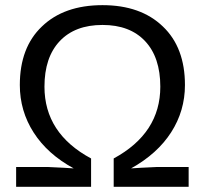

<svg xmlns="http://www.w3.org/2000/svg" viewBox="-20 -718 788 738"><path d="M374 -698.2Q521 -698.2 606 -616.2Q690.9 -535.6 690.9 -391.1Q690.9 -292 637.9 -209.5Q585 -127 483.9 -70.8L522.9 -73.2L585 -76.2H705.1V0H417V-108.9Q596.2 -206.1 596.2 -384.8Q596.2 -497.6 537.8 -559.8Q479.5 -622.1 374 -622.1Q268.1 -622.1 209.5 -559.8Q150.9 -497.6 150.9 -384.8Q150.9 -205.1 330.1 -108.9V0H42V-76.2H162.1L224.1 -73.2L263.2 -70.8Q162.6 -125.5 109.4 -208.5Q56.2 -291.5 56.2 -391.1Q56.2 -535.6 141.1 -616.2Q226.1 -698.2 374 -698.2Z"/></svg>

Font: Libra Sans Modern
Style: Regular
Weight: 400
Foundry: Stefan Peev, Context Ltd
Version: Version 1.000